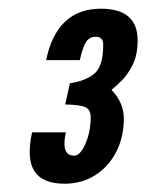

<svg xmlns="http://www.w3.org/2000/svg" viewBox="-20 -728 394 452"><path d="M132 -295.5Q172.5 -295.5 204 -315.5Q235.5 -335.5 253.5 -370.2Q271.5 -405 271.5 -449.5Q271.5 -486 242.5 -516.5Q251.5 -523.5 266.2 -538Q281 -552.5 292.5 -575.8Q304 -599 304 -633Q304 -707.5 217.5 -707.5Q114 -707.5 88.5 -586.5H168Q175 -618 183 -629.8Q191 -641.5 205.5 -641.5Q223 -641.5 223 -622.5Q223 -570.5 200.8 -553.5Q178.5 -536.5 144.5 -532L133.5 -482Q167 -481.5 180.2 -476Q193.5 -470.5 193.5 -452Q193.5 -418 181.2 -389.8Q169 -361.5 154.5 -361.5Q123 -361.5 135 -416.5H55.5Q42 -354 61.2 -324.8Q80.5 -295.5 132 -295.5Z"/></svg>

Font: League Gothic
Style: Italic
Weight: 400
Designer: The League of Moveable Type
Version: Version 1.600; ttfautohint (v1.8.3)